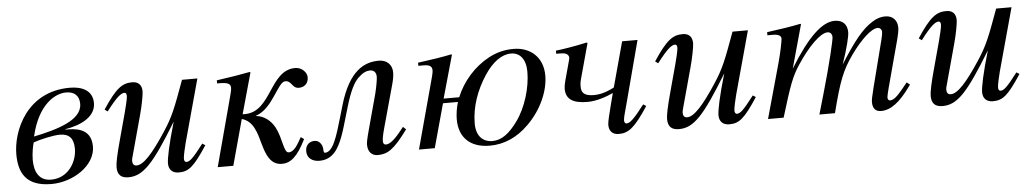

<svg xmlns="http://www.w3.org/2000/svg" viewBox="-32 -675 4949 920"><g transform="rotate(-5 2442.5 -214.5)"><path d="M276 -245C356 -258 423 -294 423 -358C423 -419 372 -441 314 -441C105 -441 31 -256 31 -146C31 -59 62 11 187 11C292 11 400 -60 400 -151C400 -243 318 -243 276 -243ZM357 -360C357 -280 233 -246 123 -223C159 -378 244 -420 294 -420C333 -420 357 -400 357 -360ZM313 -148C313 -83 268 -10 187 -10C130 -10 107 -53 107 -112C107 -144 115 -184 119 -195C150 -206 213 -221 247 -221C291 -221 313 -198 313 -148Z M923 -119C872 -52 856 -38 840 -38C833 -38 829 -44 829 -55C829 -67 839 -110 844 -129L927 -432H853C804 -298 790 -260 743 -189C681 -95 635 -42 601 -42C586 -42 581 -52 581 -67C581 -71 583 -80 584 -83L638 -281C650 -324 660 -378 660 -393C660 -424 644 -441 614 -441C567 -441 536 -421 471 -322L485 -312C536 -379 557 -394 573 -394C580 -394 583 -388 583 -377C583 -365 572 -322 566 -299L531 -170C512 -101 504 -61 504 -42C504 -5 522 11 557 11C628 11 678 -42 796 -236C764 -128 751 -61 751 -39C751 -8 769 9 799 9C847 9 872 -11 937 -110Z M1128 -242 1183 -439 1179 -441C1126 -431 1096 -426 1019 -415V-400H1030C1070 -400 1084 -393 1084 -373C1084 -360 1077 -338 1065 -292L987 0H1062L1122 -220C1177 -205 1192 -146 1206 -94C1221 -40 1240 11 1296 11C1336 11 1370 -15 1411 -98L1396 -109C1391 -100 1386 -91 1381 -83C1363 -52 1347 -41 1332 -41C1308 -41 1309 -110 1280 -165C1262 -199 1229 -225 1192 -228V-230C1274 -257 1309 -382 1345 -382C1377 -382 1374 -345 1408 -345C1432 -345 1454 -360 1454 -392C1454 -414 1431 -441 1398 -441C1274 -441 1268 -242 1139 -242Z M1888 -115 1867 -89C1837 -52 1815 -38 1801 -38C1789 -38 1786 -45 1786 -56C1786 -64 1788 -81 1798 -117L1854 -320C1860 -341 1864 -362 1864 -380C1864 -415 1840 -441 1800 -441C1732 -441 1656 -408 1608 -242L1594 -194C1565 -94 1544 -24 1505 -24C1495 -24 1502 -45 1494 -61C1486 -78 1473 -85 1460 -85C1439 -85 1416 -72 1416 -39C1416 -4 1444 12 1475 12C1507 12 1529 1 1548 -19C1583 -56 1602 -131 1615 -174L1633 -235C1654 -306 1674 -347 1697 -369C1715 -386 1732 -398 1755 -398C1770 -398 1784 -389 1784 -365C1784 -353 1777 -313 1769 -282L1725 -120C1711 -68 1709 -55 1709 -45C1709 -7 1731 9 1756 9C1803 9 1834 -9 1902 -102Z M2094 -233 2152 -439 2149 -441C2094 -430 2066 -426 1987 -415V-400H2012C2044 -400 2053 -390 2053 -372C2053 -360 2046 -336 2034 -292L1955 0H2031L2089 -211H2161C2153 -186 2148 -153 2148 -128C2148 -41 2201 11 2295 11C2361 11 2425 -14 2483 -72C2549 -137 2589 -225 2589 -301C2589 -389 2529 -441 2448 -441C2407 -441 2367 -432 2328 -411C2257 -373 2199 -307 2169 -233ZM2505 -326C2505 -250 2477 -156 2431 -93C2392 -39 2354 -10 2310 -10C2263 -10 2232 -41 2232 -101C2232 -180 2260 -259 2306 -329C2346 -389 2390 -420 2434 -420C2477 -420 2505 -387 2505 -326Z M3044 -122C2993 -55 2973 -38 2957 -38C2950 -38 2946 -44 2946 -55C2946 -67 2959 -110 2965 -133L3044 -432H2970L2911 -215C2896 -207 2857 -187 2814 -187C2766 -187 2753 -204 2753 -232C2753 -242 2753 -250 2757 -266L2804 -438L2800 -441C2743 -428 2679 -418 2650 -415V-400C2687 -400 2691 -399 2700 -394C2706 -391 2711 -383 2711 -376C2711 -373 2708 -361 2704 -347C2682 -267 2676 -248 2676 -229C2676 -180 2708 -157 2780 -157C2825 -157 2874 -175 2904 -189L2891 -139C2880 -96 2869 -54 2869 -39C2869 -8 2886 9 2916 9C2963 9 2993 -14 3058 -113Z M3571 -119C3520 -52 3504 -38 3488 -38C3481 -38 3477 -44 3477 -55C3477 -67 3487 -110 3492 -129L3575 -432H3501C3452 -298 3438 -260 3391 -189C3329 -95 3283 -42 3249 -42C3234 -42 3229 -52 3229 -67C3229 -71 3231 -80 3232 -83L3286 -281C3298 -324 3308 -378 3308 -393C3308 -424 3292 -441 3262 -441C3215 -441 3184 -421 3119 -322L3133 -312C3184 -379 3205 -394 3221 -394C3228 -394 3231 -388 3231 -377C3231 -365 3220 -322 3214 -299L3179 -170C3160 -101 3152 -61 3152 -42C3152 -5 3170 11 3205 11C3276 11 3326 -42 3444 -236C3412 -128 3399 -61 3399 -39C3399 -8 3417 9 3447 9C3495 9 3520 -11 3585 -110Z M4326 -105 4311 -117 4290 -91C4260 -54 4242 -38 4225 -38C4217 -38 4213 -43 4213 -54C4213 -58 4217 -76 4223 -99L4281 -315C4290 -348 4294 -369 4294 -382C4294 -416 4273 -441 4236 -441C4216 -441 4197 -436 4173 -421C4124 -390 4083 -340 4013 -229C4040 -306 4053 -362 4053 -381C4053 -417 4033 -441 3993 -441C3932 -441 3862 -375 3773 -230L3831 -439L3828 -441C3773 -430 3745 -426 3666 -415V-400H3691C3718 -400 3732 -393 3732 -378C3732 -371 3723 -320 3707 -262L3634 0H3709C3757 -158 3771 -194 3805 -246C3861 -331 3920 -389 3954 -389C3967 -389 3976 -380 3976 -364C3976 -351 3952 -245 3908 -93L3881 0H3956C3995 -154 4015 -203 4064 -272C4114 -342 4165 -389 4195 -389C4206 -389 4215 -380 4215 -368C4215 -363 4213 -350 4208 -330L4150 -103C4140 -64 4137 -47 4137 -37C4137 -7 4151 9 4177 9C4224 9 4268 -24 4321 -98Z M4839 -119C4788 -52 4772 -38 4756 -38C4749 -38 4745 -44 4745 -55C4745 -67 4755 -110 4760 -129L4843 -432H4769C4720 -298 4706 -260 4659 -189C4597 -95 4551 -42 4517 -42C4502 -42 4497 -52 4497 -67C4497 -71 4499 -80 4500 -83L4554 -281C4566 -324 4576 -378 4576 -393C4576 -424 4560 -441 4530 -441C4483 -441 4452 -421 4387 -322L4401 -312C4452 -379 4473 -394 4489 -394C4496 -394 4499 -388 4499 -377C4499 -365 4488 -322 4482 -299L4447 -170C4428 -101 4420 -61 4420 -42C4420 -5 4438 11 4473 11C4544 11 4594 -42 4712 -236C4680 -128 4667 -61 4667 -39C4667 -8 4685 9 4715 9C4763 9 4788 -11 4853 -110Z"/></g></svg>

Font: XITS
Style: Italic
Weight: 400
Italic angle: -16.33°
Designer: MicroPress Inc., with final additions and corrections provided by Coen Hoffman, Elsevier (retired)
Version: Version 1.107